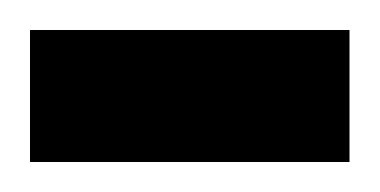

<svg xmlns="http://www.w3.org/2000/svg" viewBox="-20 -682 253 128"><path d="M0 -574V-662H213V-574Z"/></svg>

Font: Saira Condensed ExtraBold
Style: Regular
Weight: 800
Width: 3
Designer: Hector Gatti with collaboration of the Omnibus-Type team
Foundry: Omnibus-Type
Version: Version 1.101